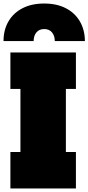

<svg xmlns="http://www.w3.org/2000/svg" viewBox="-38 -1070 502 1090"><path d="M444 -837H273Q273 -867 257.2 -886Q241.5 -905 213 -905Q184.5 -905 168.8 -886Q153 -867 153 -837H-18Q-18 -900 9.8 -948Q37.5 -996 89.2 -1023Q141 -1050 213 -1050Q284.5 -1050 336 -1023.2Q387.5 -996.5 415.5 -948.5Q443.5 -900.5 444 -837ZM21 -565V-772H393V-565H336V-207H393V0H21V-207H78V-565Z"/></svg>

Font: Hepta Slab ExtraLight Black
Style: Regular
Weight: 900
Version: Version 1.102